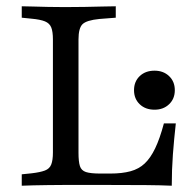

<svg xmlns="http://www.w3.org/2000/svg" viewBox="-20 -591 621 611"><path d="M180.6 -2.4Q157.3 -2.4 132.7 -2Q108.1 -1.6 86.3 -1.2Q64.5 -0.8 49.2 0V-36.3L80.6 -39.5Q108.1 -42.7 123 -48.4Q137.9 -54 143.1 -67.7Q148.4 -81.5 148.4 -105.6V-369.4H229.8V-104.8Q229.8 -76.6 234.3 -62.5Q238.7 -48.4 253.6 -43.5Q268.5 -38.7 299.2 -38.7H330.6Q368.5 -38.7 395.2 -46Q421.8 -53.2 440.3 -70.6Q458.9 -87.9 473.8 -119Q488.7 -150 501.6 -198.4H539.5Q533.9 -148.4 530.2 -99.6Q526.6 -50.8 526.6 0Q491.9 -1.6 443.5 -2Q395.2 -2.4 329 -2.4H188.7ZM180.6 -568.5H189.5H193.5Q221 -568.5 249.6 -569Q278.2 -569.4 304 -570.2Q329.8 -571 348.4 -571V-534.7L296 -530.6Q255.6 -526.6 242.7 -514.1Q229.8 -501.6 229.8 -465.3V-369.4H148.4V-465.3Q148.4 -490.3 143.1 -503.6Q137.9 -516.9 123 -523Q108.1 -529 80.6 -531.5L49.2 -534.7V-571Q64.5 -571 86.3 -570.2Q108.1 -569.4 132.7 -569Q157.3 -568.5 180.6 -568.5ZM471.8 -241.9Q442.7 -241.9 424.6 -259.3Q406.5 -276.6 406.5 -304Q406.5 -331.5 424.6 -348.8Q442.7 -366.1 471.8 -366.1Q500 -366.1 518.1 -348.8Q536.3 -331.5 536.3 -304Q536.3 -276.6 518.1 -259.3Q500 -241.9 471.8 -241.9Z"/></svg>

Font: Playfair 9pt
Style: Regular
Weight: 400
Designer: Claus Eggers Sørensen
Foundry: Claus Eggers Sørensen
Version: Version 2.203